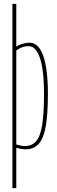

<svg xmlns="http://www.w3.org/2000/svg" viewBox="-20 -760 296 990"><path d="M44 210V-740H64V-520Q76 -528 95.5 -534Q115 -540 132 -540Q179 -540 203 -472Q227 -404 227 -276Q227 -172 216 -109Q205 -46 179.5 -18Q154 10 112 10Q102 10 90 8Q78 6 64 2V210ZM107 -7Q145 -7 166.5 -32Q188 -57 197.5 -116Q207 -175 207 -276Q207 -356 198 -410.5Q189 -465 171 -493.5Q153 -522 127 -522Q110 -522 96.5 -517.5Q83 -513 64 -500V-15Q81 -11 89.5 -9Q98 -7 107 -7Z"/></svg>

Font: Georama ExtraCondensed Thin
Style: Regular
Weight: 100
Width: 2
Designer: Jean-Baptiste Levee
Foundry: Production Type
Version: Version 1.001